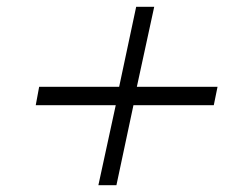

<svg xmlns="http://www.w3.org/2000/svg" viewBox="-20 -592 720 564"><path d="M320 -283H85L95 -337H330L380 -572H433L382 -337H619L608 -283H372L322 -48H269Z"/></svg>

Font: Decalotype Light Italic
Style: Regular
Weight: 300
Italic angle: -12°
Designer: Alfredo Marco Pradil
Foundry: Alfredo Marco Pradil
Version: Version 1.0